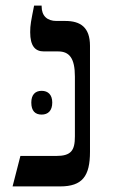

<svg xmlns="http://www.w3.org/2000/svg" viewBox="-20 -667 407 687"><path d="M25 0H195C275 0 302 -37 302 -124V-503C302 -569 268 -592 214 -592H182C149 -592 129 -610 129 -644V-647H102C91 -591 88 -578 88 -552C88 -502 106 -483 137 -483H188C228 -483 248 -459 248 -393V-179C248 -129 235 -109 181 -109H53ZM92 -300C92 -270 106 -257 129 -257C152 -257 167 -271 167 -300C167 -328 152 -342 129 -342C106 -342 92 -328 92 -300Z"/></svg>

Font: Noto Serif Hebrew
Style: Regular
Weight: 400
Designer: Monotype Design Team
Foundry: Monotype Imaging Inc.
Version: Version 1.901